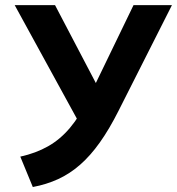

<svg xmlns="http://www.w3.org/2000/svg" viewBox="-20 -720 694 752"><path d="M108.5 12.5 59.5 -106.5Q120.5 -120 168.2 -147Q216 -174 254.2 -219.5Q292.5 -265 325.5 -333L503 -700H653.5L444 -285.5Q408 -214 371 -162Q334 -110 293.8 -74.8Q253.5 -39.5 207.8 -18.5Q162 2.5 108.5 12.5ZM305 -211.5 37.5 -700H195.5L392.5 -324Z"/></svg>

Font: Geologica Roman Medium
Style: Regular
Weight: 500
Designer: Sindre Bremnes, Frode Helland
Foundry: Monokrom Skriftforlag AS
Version: Version 1.010;gftools[0.9.28]